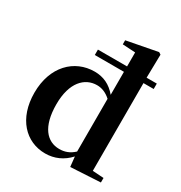

<svg xmlns="http://www.w3.org/2000/svg" viewBox="-192 -955 1042 1107"><g transform="rotate(30 329.0 -401.5)"><path d="M631 0V-30L557 -35V-619H625V-655H557L560 -810L546 -819L342 -780V-753L427 -748V-655H233V-619H427V-466C387 -514 339 -536 281 -536C147 -536 40 -432 40 -257C40 -86 139 16 268 16C329 16 383 -8 426 -55L433 11ZM183 -263C183 -408 251 -475 332 -475C363 -475 393 -464 423 -437V-86C393 -58 362 -47 326 -47C244 -47 183 -113 183 -263Z"/></g></svg>

Font: Noto Serif CJK TC
Style: Bold
Weight: 700
Designer: Ryoko NISHIZUKA 西塚涼子 (kana & ideographs); Frank Grießhammer (Latin, Greek & Cyrillic); Wenlong ZHANG 张文龙 (bopomofo); San
Foundry: Adobe
Version: Version 2.001;hotconv 1.1.0;makeotfexe 2.6.0